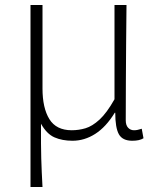

<svg xmlns="http://www.w3.org/2000/svg" viewBox="-20 -550 639 768"><path d="M102 198V-530H150V-196Q150 -118 177.5 -73.5Q205 -29 267 -29Q295 -29 322 -37Q349 -45 378 -71.5Q407 -98 438 -153V-530H486Q485 -452 484.5 -375Q484 -298 483.5 -221.5Q483 -145 483 -69Q483 -49 492.5 -39Q502 -29 516 -29Q524 -29 530.5 -30.5Q537 -32 547 -35L554 3Q546 8 535 10.5Q524 13 509 13Q470 13 455.5 -13Q441 -39 441 -99H439Q404 -42 361 -14.5Q318 13 270 13Q229 13 198 -0.5Q167 -14 144 -55Q144 -10 144 23Q144 56 145 83.5Q146 111 147 138Q148 165 150 198Z"/></svg>

Font: Noto Sans JP Thin ExtraLight
Style: Regular
Weight: 250
Version: Version 2.004-H2;hotconv 1.0.118;makeotfexe 2.5.65603